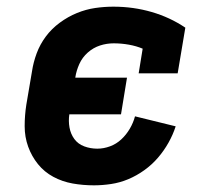

<svg xmlns="http://www.w3.org/2000/svg" viewBox="-20 -548 640 576"><path d="M262 8Q229 8 198 2.5Q167 -3 140 -17.5Q113 -32 94 -55.5Q75 -79 64.5 -108Q54 -137 54 -169.5Q54 -202 59 -234L76 -334Q80 -361 90 -388Q100 -415 117.5 -438.5Q135 -462 159.5 -480Q184 -498 211 -509Q238 -520 265.5 -524Q293 -528 320 -528Q380 -528 435 -512Q490 -496 536 -465L513 -328H396L408 -402Q389 -410 366.5 -414Q344 -418 321 -418Q300 -418 280 -411.5Q260 -405 243.5 -390.5Q227 -376 218 -356Q209 -336 206 -316V-315H361L343 -205H188Q185 -185 188.5 -165.5Q192 -146 203 -131Q214 -116 232.5 -109Q251 -102 272 -102Q291 -102 310 -109Q329 -116 344 -130Q359 -144 369.5 -162Q380 -180 385 -199L507 -169Q499 -144 485.5 -120Q472 -96 454 -75Q436 -54 413 -37.5Q390 -21 365 -10.5Q340 0 313.5 4Q287 8 262 8Z"/></svg>

Font: Iosevka HT Extrabold Extended
Style: Italic
Weight: 800
Width: 7
Italic angle: -9°
Monospace: yes
Designer: Belleve Invis
Foundry: Belleve Invis
Version: Version 32.3.0; ttfautohint (v1.8.4)